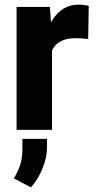

<svg xmlns="http://www.w3.org/2000/svg" viewBox="-20 -558 413 825"><path d="M203.6 -405.3V0H51.3V-528.3H194.3ZM361.3 -532.2 358.9 -390.1Q349.1 -391.6 333.5 -392.8Q317.9 -394 306.6 -394Q277.3 -394 256.1 -387Q234.9 -379.9 220.9 -366.2Q207 -352.5 200.2 -332.3Q193.4 -312 193.4 -285.6L164.6 -299.8Q164.6 -352.1 174.8 -395.5Q185.1 -439 204.6 -470.9Q224.1 -502.9 252.4 -520.5Q280.8 -538.1 316.9 -538.1Q328.6 -538.1 340.8 -536.6Q353 -535.2 361.3 -532.2ZM182.1 38.6V73.2Q182.1 120.6 161.6 168.5Q141.1 216.3 112.8 247.1L39.6 208.5Q55.7 182.1 65.9 153.1Q76.2 124 76.2 81.1V38.6Z"/></svg>

Font: Roboto ExtraBold
Style: Regular
Weight: 800
Designer: Christian Robertson
Foundry: Google
Version: Version 3.009; 2024